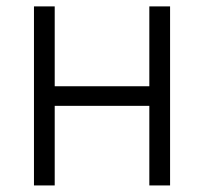

<svg xmlns="http://www.w3.org/2000/svg" viewBox="-20 -565 623 585"><path d="M146.7 -545.5V-302.2H435V-545.5H498.2V0H435V-242.5H146.7V0H83.5V-545.5Z"/></svg>

Font: Inter Light BETA
Style: Regular
Weight: 300
Designer: Rasmus Andersson
Foundry: rsms
Version: Version 3.011;git-f93a4a705